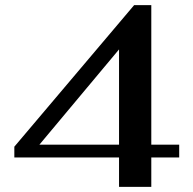

<svg xmlns="http://www.w3.org/2000/svg" viewBox="-20 -730 753 750"><path d="M445 -115H36V-157L504 -710H571V-165H680V-115H571V0H445ZM445 -165V-537L134 -165Z"/></svg>

Font: Fahkwang Medium
Style: Regular
Weight: 500
Version: Version 1.000; ttfautohint (v1.6)